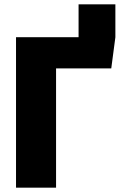

<svg xmlns="http://www.w3.org/2000/svg" viewBox="-20 -867 553 887"><path d="M343 -847V-695H54V0H239V-551H494L513 -695V-847Z"/></svg>

Font: Fira Sans ExtraBold
Style: Regular
Weight: 800
Designer: bBox Type GmbH & Carrois Corporate GbR & Edenspiekermann AG
Foundry: bBox Type GmbH & Carrois Corporate GbR & Edenspiekermann AG
Version: Version 4.300;PS 004.300;hotconv 1.0.88;makeotf.lib2.5.64775